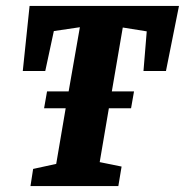

<svg xmlns="http://www.w3.org/2000/svg" viewBox="-20 -629 625 649"><path d="M585 -609 541 -389H465L476 -523L395 -536L358 -320H433L423 -263H348L317 -81L391 -66L380 0H83L92 -58L170 -75L202 -263H129L139 -320H212L250 -537L162 -524L133 -389H57L80 -609Z"/></svg>

Font: Grenze
Style: Bold Italic
Weight: 700
Italic angle: -10°
Designer: Renata Polastri
Foundry: Omnibus-Type
Version: Version 1.002; ttfautohint (v1.8)